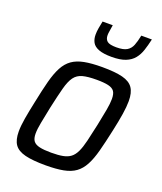

<svg xmlns="http://www.w3.org/2000/svg" viewBox="-135 -808 764 904"><g transform="rotate(20 247.0 -356.0)"><path d="M201 8Q136 8 98 -1.5Q60 -11 44 -34Q28 -57 28 -99Q28 -127 34.5 -165.5Q41 -204 52 -255Q65 -319 77 -364.5Q89 -410 105 -440Q121 -470 145 -487Q169 -504 205 -511Q241 -518 294 -518Q359 -518 396.5 -508.5Q434 -499 450 -475.5Q466 -452 466 -410Q466 -382 460 -343.5Q454 -305 443 -255Q429 -190 417 -145Q405 -100 389 -70Q373 -40 349.5 -23Q326 -6 290 1Q254 8 201 8ZM205 -57Q241 -57 264 -61.5Q287 -66 302 -77.5Q317 -89 327.5 -111Q338 -133 346.5 -168.5Q355 -204 366 -255Q376 -303 382 -336.5Q388 -370 388 -392Q388 -418 379 -430.5Q370 -443 348.5 -448Q327 -453 290 -453Q246 -453 220 -446Q194 -439 179 -418.5Q164 -398 153.5 -358.5Q143 -319 129 -255Q119 -206 112.5 -172.5Q106 -139 106 -117Q106 -92 115.5 -79.5Q125 -67 147 -62Q169 -57 205 -57ZM318 -578Q277 -578 253.5 -587Q230 -596 221 -612.5Q212 -629 212 -651Q212 -667 215 -684Q218 -701 222 -720H273Q271 -704 268.5 -691Q266 -678 266 -668Q266 -648 278 -638Q290 -628 324 -628Q359 -628 376.5 -638.5Q394 -649 402 -669.5Q410 -690 416 -720H469Q462 -689 453.5 -663Q445 -637 429.5 -618Q414 -599 387.5 -588.5Q361 -578 318 -578Z"/></g></svg>

Font: Saira SemiCondensed
Style: Italic
Weight: 400
Width: 4
Italic angle: -12°
Designer: Hector Gatti with collaboration of the Omnibus-Type team
Foundry: Omnibus-Type
Version: Version 1.101